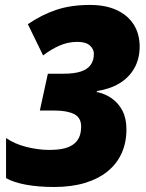

<svg xmlns="http://www.w3.org/2000/svg" viewBox="-20 -744 588 774"><path d="M198.2 9.8Q135.3 9.8 85.4 0.7Q35.6 -8.3 4.4 -25.9V-187.5Q39.1 -163.6 86.7 -151.6Q134.3 -139.6 180.2 -139.6Q208 -139.6 231.2 -144Q254.4 -148.4 271.5 -159.2Q288.6 -169.9 297.9 -188.2Q307.1 -206.5 307.1 -233.9Q307.1 -270 278.6 -284.2Q250 -298.3 202.1 -298.3H140.6L172.9 -446.8H235.8Q279.3 -446.8 306.2 -455.8Q333 -464.8 345.7 -482.7Q358.4 -500.5 358.4 -526.9Q358.4 -546.4 342 -560.8Q325.7 -575.2 292 -575.2Q254.4 -575.2 220.2 -560.3Q186 -545.4 153.8 -520.5L92.3 -646.5Q147 -684.1 206.3 -704.1Q265.6 -724.1 342.8 -724.1Q405.3 -724.1 450 -703.6Q494.6 -683.1 518.6 -645.8Q542.5 -608.4 543 -557.6Q543 -506.8 521.5 -469Q500 -431.2 461.4 -408Q422.9 -384.8 370.6 -377L370.1 -373Q402.8 -366.7 429.9 -347.9Q457 -329.1 473.4 -298.1Q489.7 -267.1 489.7 -222.7Q489.7 -168.9 470.2 -126Q450.7 -83 413.1 -52.7Q375.5 -22.5 321.5 -6.3Q267.6 9.8 198.2 9.8Z"/></svg>

Font: Open Sans SemiCondensed ExtraBold
Style: Italic
Weight: 800
Width: 4
Italic angle: -12°
Designer: Monotype Design Team
Foundry: Monotype Imaging Inc.
Version: Version 3.003